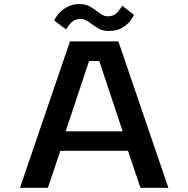

<svg xmlns="http://www.w3.org/2000/svg" viewBox="-20 -898 900 918"><path d="M785 0H651.5L592 -177H268.5L209 0H75.5L314.5 -700H546ZM406 -606.5 294 -270H566.5L454.5 -606.5ZM501 -750Q472 -750 453 -760.8Q434 -771.5 418.5 -783Q406 -792.5 393.5 -800Q381 -807.5 365 -807.5Q337.5 -807.5 320.5 -789.8Q303.5 -772 296.5 -757L239.5 -799.5Q242.5 -810.5 257.5 -829.2Q272.5 -848 298.2 -863.2Q324 -878.5 359.5 -878.5Q388.5 -878.5 407.2 -868.2Q426 -858 441.5 -846Q454.5 -835.5 467.2 -827.8Q480 -820 497 -820Q523.5 -820 540.2 -838Q557 -856 564 -871L620 -827.5Q616.5 -816 602.2 -797.5Q588 -779 562.8 -764.5Q537.5 -750 501 -750Z"/></svg>

Font: Trispace SemiExpanded Medium
Style: Regular
Weight: 500
Width: 6
Designer: Tyler Finck
Foundry: Etcetera Type Company
Version: Version 1.210; ttfautohint (v1.8.3)